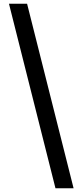

<svg xmlns="http://www.w3.org/2000/svg" viewBox="-20 -826 428 1028"><path d="M277 182 28 -806H125L374 182Z"/></svg>

Font: Swei Fan Sans CJK TC
Style: Bold
Weight: 700
Version: Version 2.130